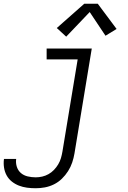

<svg xmlns="http://www.w3.org/2000/svg" viewBox="-61 -788 681 1021"><path d="M129 213Q105 213 82.5 210Q60 207 39.5 199Q19 191 2 177.5Q-15 164 -25.5 145Q-36 126 -39.5 103.5Q-43 81 -40 58Q-39 58 -39 57.5Q-39 57 -39 57H25Q25 57 25 57Q25 57 25 57Q22 79 28.5 99Q35 119 50 132Q65 145 86 150Q107 155 129 155Q146 155 163.5 151Q181 147 197 138Q213 129 226 115.5Q239 102 248.5 86Q258 70 263 53Q268 36 271 18L352 -472H187V-530H427L335 28Q331 52 323 76Q315 100 301 122Q287 144 268 162.5Q249 181 225.5 192.5Q202 204 177.5 208.5Q153 213 129 213ZM291 -593 241 -639 387 -768H459L559 -634L500 -598L416 -724Z"/></svg>

Font: Iosevka Slab Light Extended
Style: Italic
Weight: 300
Width: 7
Italic angle: -9°
Monospace: yes
Designer: Belleve Invis
Foundry: Belleve Invis
Version: Version 11.1.0; ttfautohint (v1.8.3)